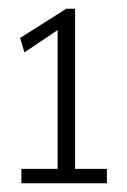

<svg xmlns="http://www.w3.org/2000/svg" viewBox="-20 -790 290 440"><path d="M29 -370V-403H112V-721L36 -670L26 -703L132 -770H152V-403H225V-370Z"/></svg>

Font: Georama Condensed Light
Style: Regular
Weight: 300
Width: 3
Designer: Jean-Baptiste Levee
Foundry: Production Type
Version: Version 1.000